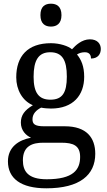

<svg xmlns="http://www.w3.org/2000/svg" viewBox="-20 -780 578 1040"><path d="M256 -636C287 -636 313 -652 313 -698C313 -745 287 -760 256 -760C224 -760 199 -745 199 -698C199 -652 224 -636 256 -636ZM231 240C412 240 496 168 496 53C496 -33 450 -96 331 -96H218C166 -96 156 -110 156 -134C156 -164 177 -184 203 -197C216 -194 240 -192 256 -192C377 -192 436 -265 436 -364C436 -421 420 -457 397 -485C410 -493 423 -497 440 -497C467 -497 473 -478 473 -463C510 -463 526 -487 526 -515C526 -543 507 -567 467 -567C423 -567 389 -534 370 -513C351 -530 304 -546 256 -546C130 -546 68 -476 68 -361C68 -294 101 -234 158 -210C113 -183 93 -156 93 -116C93 -73 121 -46 148 -34C82 -22 23 16 23 94C23 186 92 240 231 240ZM253 -240C189 -240 162 -279 162 -364C162 -453 188 -497 252 -497C317 -497 342 -455 342 -365C342 -278 318 -240 253 -240ZM233 191C131 191 104 147 104 88C104 9 158 -7 214 -7H312C378 -7 414 9 414 70C414 140 376 191 233 191Z"/></svg>

Font: Noto Fangsong KSS Vertical
Style: Regular
Weight: 400
Designer: LIU Zhao, ZHANG Congyu, Kushim JIANG
Foundry: Guyu Beijing Co. Ltd.
Version: Version 1.000;November 16, 2022;FontCreator 11.5.0.2427 64-b